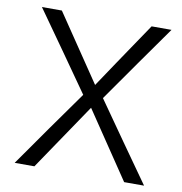

<svg xmlns="http://www.w3.org/2000/svg" viewBox="-77 -752 780 825"><g transform="rotate(10 312.5 -340.0)"><path d="M518.6 0H605.5C565.4 -56.6 525.4 -113.3 485.4 -169.9L366.2 -339.8L485.4 -509.8C525.4 -566.4 565.4 -623 605.5 -679.7H518.6C420.9 -535.2 355.5 -438.5 323.2 -389.6C224.6 -535.2 159.2 -631.8 127 -679.7H40C80.1 -623 120.1 -566.4 160.2 -509.8C200.2 -453.1 240.2 -396.5 280.3 -338.9C240.2 -282.2 200.2 -225.6 160.2 -169.9L41 0H127C225.6 -145.5 291 -242.2 323.2 -290C420.9 -144.5 486.3 -47.9 518.6 0Z"/></g></svg>

Font: My Font
Style: Regular
Weight: 400
Designer: Alfredo Marco Pradil
Version: Version 0.001